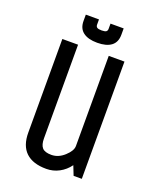

<svg xmlns="http://www.w3.org/2000/svg" viewBox="-155 -926 836 1031"><g transform="rotate(20 262.5 -410.5)"><path d="M435.1 0H388.2L367.2 -53.2Q343.8 -21 309.8 -2.9Q275.9 15.1 236.8 15.1Q159.7 15.1 119.9 -22.7Q80.1 -60.5 80.1 -134.8V-669.9H169.9V-134.8Q169.9 -98.1 184.6 -81.5Q199.2 -64.9 236.8 -64.9Q276.9 -64.9 311 -96.2Q345.2 -127.4 345.2 -154.8V-669.9H435.1ZM153.8 -799.8V-835.9H229V-806.2Q229 -795.4 236.1 -790.3Q243.2 -785.2 262.2 -785.2Q281.2 -785.2 288.1 -790.3Q294.9 -795.4 294.9 -806.2V-835.9H370.1V-799.8Q370.1 -756.8 342.3 -735.8Q314.5 -714.8 262.2 -714.8Q210 -714.8 181.9 -736.1Q153.8 -757.3 153.8 -799.8Z"/></g></svg>

Font: Unica One
Style: Bold
Weight: 400
Designer: Eduardo Rodriguez Tunni
Foundry: Eduardo Rodriguez Tunni
Version: Version 1.001